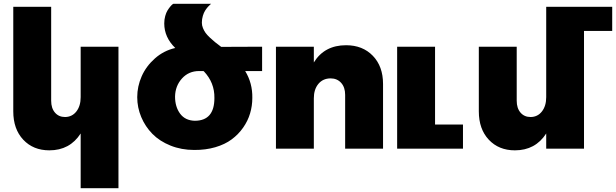

<svg xmlns="http://www.w3.org/2000/svg" viewBox="-20 -793 3285 1024"><path d="M410.2 -543.9H611.8V210.9H410.2V-81.1Q352.5 8.8 243.2 8.8Q157.2 8.8 104 -47.9Q50.8 -104.5 50.8 -199.2V-756.8H252.9V-255.9Q252.9 -215.8 273.2 -192.4Q293.5 -168.9 327.1 -168.9Q364.7 -169.4 387.5 -198.7Q410.2 -228 410.2 -274.9Z M1377.9 -543.9V-414.1H1287.6Q1327.1 -349.6 1325.7 -271Q1325.7 -228 1313.7 -188Q1301.8 -147.9 1276.6 -112.1Q1251.5 -76.2 1215.6 -49.6Q1179.7 -22.9 1128.2 -7.8Q1076.7 7.3 1015.6 6.8Q947.3 6.8 889.2 -16.6Q831.1 -40 792.7 -79.1Q754.4 -118.2 733.2 -168.9Q711.9 -219.7 711.9 -274.9Q711.9 -332 735.6 -386Q759.3 -439.9 806.2 -481.4Q853 -522.9 914.6 -537.1Q856 -594.2 856 -668Q856 -689 861.1 -707.3Q866.2 -725.6 873.3 -737.1Q880.4 -748.5 887.5 -757.1Q894.5 -765.6 899.4 -769.5L904.8 -772.9H1106L1101.6 -769Q1096.7 -765.1 1089.1 -756.6Q1081.5 -748 1074.2 -736.8Q1066.9 -725.6 1061.8 -708.3Q1056.6 -690.9 1056.6 -671.9Q1056.6 -657.2 1062.5 -643.1Q1068.4 -628.9 1076.2 -617.9Q1084 -606.9 1099.9 -592Q1115.7 -577.1 1126.7 -568.4Q1137.7 -559.6 1159.7 -543ZM1018.6 -148.9Q1123.5 -148.9 1123.5 -270Q1125 -352.1 1066.9 -413.1H1064.9V-414.1H1042Q986.3 -414.1 950.4 -374.3Q914.6 -334.5 913.6 -277.8Q913.6 -223.6 940.4 -187Q967.3 -150.4 1018.6 -148.9Z M1825.7 -551.8Q1914.1 -551.8 1968.5 -495.4Q2022.9 -439 2022.9 -345.2V0H1820.8V-287.1Q1820.8 -327.6 1799.3 -351.3Q1777.8 -375 1742.7 -375Q1701.7 -374.5 1677.7 -345.2Q1653.8 -315.9 1653.8 -269V0H1451.7V-543.9H1653.8V-460Q1710.4 -551.8 1825.7 -551.8Z M2300.3 -128.9H2449.2V0H2098.1V-543.9H2300.3Z M3245.1 -756.8V-627.9H3094.7V0H2893.1V-81.1Q2835.4 8.8 2726.1 8.8Q2640.1 8.8 2586.9 -47.9Q2533.7 -104.5 2533.7 -199.2V-543.9H2735.8V-255.9Q2735.8 -215.8 2756.1 -192.4Q2776.4 -168.9 2810.1 -168.9Q2847.7 -169.4 2870.4 -198.7Q2893.1 -228 2893.1 -274.9V-756.8Z"/></svg>

Font: Montserrat arm ExtraBold
Style: Regular
Weight: 800
Designer: Julieta Ulanovsky
Foundry: Julieta Ulanovsky
Version: Version 6.000;PS 006.000;hotconv 1.0.88;makeotf.lib2.5.64775